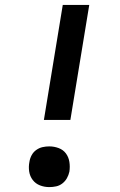

<svg xmlns="http://www.w3.org/2000/svg" viewBox="-20 -755 490 783"><path d="M267 -266H159L236 -735H344ZM181 8Q161 8 143 1Q125 -6 113.5 -21Q102 -36 99 -55.5Q96 -75 100 -95Q102 -109 109 -122Q116 -135 128 -143.5Q140 -152 153.5 -155Q167 -158 181 -158Q201 -158 219.5 -151Q238 -144 249 -129Q260 -114 263 -94.5Q266 -75 263 -55Q260 -41 253 -28.5Q246 -16 234.5 -7Q223 2 209 5Q195 8 181 8Z"/></svg>

Font: Iosevka Etoile SmBdObl
Style: Regular
Weight: 600
Italic angle: -9°
Designer: Belleve Invis
Foundry: Belleve Invis
Version: Version 15.5.2; ttfautohint (v1.8.4)